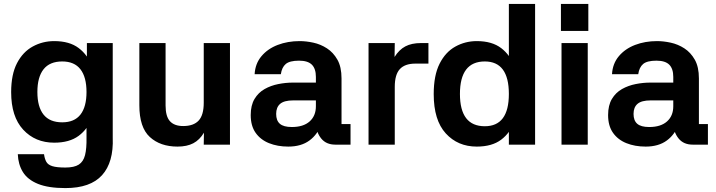

<svg xmlns="http://www.w3.org/2000/svg" viewBox="-20 -739 3659 981"><path d="M257 -10Q160 -10 98.5 -76.5Q37 -143 37 -268Q37 -359 67 -416.5Q97 -474 147.5 -501.5Q198 -529 257 -529Q335 -529 382 -493.5Q429 -458 450 -399Q471 -340 471 -268Q471 -197 450 -138.5Q429 -80 382 -45Q335 -10 257 -10ZM298 -114Q360 -114 391 -153.5Q422 -193 422 -269Q422 -345 391 -385Q360 -425 298 -425Q234 -425 202.5 -385Q171 -345 171 -269Q171 -193 202.5 -153.5Q234 -114 298 -114ZM424 -519H556V-28H422V-422L424 -429ZM556 -36Q561 90 501.5 156Q442 222 314 222Q227 222 174 200.5Q121 179 97 140Q73 101 71 49H205Q208 72 216.5 87.5Q225 103 247.5 110Q270 117 314 117Q359 117 382.5 102Q406 87 414.5 53.5Q423 20 422 -36Z M1021 -519H1155V0H1021L1022 -61Q1000 -24 967.5 -7Q935 10 887 10Q799 10 745.5 -39Q692 -88 692 -201V-519H826V-200Q826 -144 848.5 -119.5Q871 -95 916 -95Q969 -95 995 -123Q1021 -151 1021 -214Z M1771 0H1693Q1647 0 1621.5 -31Q1596 -62 1594 -108H1623Q1604 -53 1561.5 -21.5Q1519 10 1453 10Q1398 10 1354.5 -7.5Q1311 -25 1286 -60.5Q1261 -96 1261 -151Q1261 -201 1280.5 -233.5Q1300 -266 1332 -284Q1364 -302 1402 -309.5Q1440 -317 1477 -317H1594V-346Q1594 -388 1573.5 -408.5Q1553 -429 1508 -429Q1460 -429 1440 -412Q1420 -395 1415 -360H1281Q1284 -414 1316 -452Q1348 -490 1399 -509.5Q1450 -529 1511 -529Q1544 -529 1581 -521Q1618 -513 1650.5 -492Q1683 -471 1704 -434Q1725 -397 1725 -338V-105H1771ZM1391 -157Q1391 -123 1410 -106.5Q1429 -90 1471 -90Q1530 -90 1562 -118.5Q1594 -147 1594 -196V-226H1478Q1432 -226 1411.5 -208.5Q1391 -191 1391 -157Z M1997 0H1863V-519H1997L1996 -448Q2019 -485 2051 -502Q2083 -519 2131 -519H2169V-414H2102Q2049 -414 2023 -386Q1997 -358 1997 -295Z M2580 -719H2714V0H2580ZM2416 10Q2319 10 2257.5 -57.5Q2196 -125 2196 -258Q2196 -354 2226 -413.5Q2256 -473 2306.5 -501Q2357 -529 2416 -529Q2494 -529 2541 -493Q2588 -457 2609 -396Q2630 -335 2630 -258Q2630 -182 2609 -121.5Q2588 -61 2541 -25.5Q2494 10 2416 10ZM2457 -94Q2580 -94 2580 -259Q2580 -425 2457 -425Q2330 -425 2330 -259Q2330 -94 2457 -94Z M2983 -519V0H2849V-519ZM2846 -719H2986V-581H2846Z M3597 0H3519Q3473 0 3447.5 -31Q3422 -62 3420 -108H3449Q3430 -53 3387.5 -21.5Q3345 10 3279 10Q3224 10 3180.5 -7.5Q3137 -25 3112 -60.5Q3087 -96 3087 -151Q3087 -201 3106.5 -233.5Q3126 -266 3158 -284Q3190 -302 3228 -309.5Q3266 -317 3303 -317H3420V-346Q3420 -388 3399.5 -408.5Q3379 -429 3334 -429Q3286 -429 3266 -412Q3246 -395 3241 -360H3107Q3110 -414 3142 -452Q3174 -490 3225 -509.5Q3276 -529 3337 -529Q3370 -529 3407 -521Q3444 -513 3476.5 -492Q3509 -471 3530 -434Q3551 -397 3551 -338V-105H3597ZM3217 -157Q3217 -123 3236 -106.5Q3255 -90 3297 -90Q3356 -90 3388 -118.5Q3420 -147 3420 -196V-226H3304Q3258 -226 3237.5 -208.5Q3217 -191 3217 -157Z"/></svg>

Font: 42dot Sans ExtraBold
Style: Regular
Weight: 800
Designer: 42dot
Version: Version 1.000